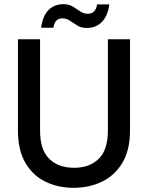

<svg xmlns="http://www.w3.org/2000/svg" viewBox="-20 -888 708 920"><path d="M333 12Q258 12 197.5 -17.5Q137 -47 101.5 -108Q66 -169 66 -263V-700H172V-262Q172 -170 216 -127Q260 -84 335 -84Q409 -84 453 -127Q497 -170 497 -262V-700H603V-263Q603 -169 566.5 -108Q530 -47 468.5 -17.5Q407 12 333 12ZM397 -754Q369 -754 350.5 -765.5Q332 -777 315.5 -788.5Q299 -800 278 -800Q242 -800 236 -755H177Q185 -813 213 -840.5Q241 -868 283 -868Q310 -868 329 -856.5Q348 -845 364.5 -833.5Q381 -822 402 -822Q418 -822 430 -833Q442 -844 445 -867H504Q496 -810 467.5 -782Q439 -754 397 -754Z"/></svg>

Font: Firefly Display Medium
Style: Regular
Weight: 500
Designer: Colophon Foundry, Jonny Pinhorn
Foundry: Colophon Foundry
Version: Version 1.200; ttfautohint (v1.8.3)